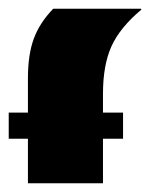

<svg xmlns="http://www.w3.org/2000/svg" viewBox="-33 -420 344 440"><path d="M31 0V-240Q31 -295 44.5 -331.5Q58 -368 89 -400H290L291 -398Q242 -357 222.5 -314Q203 -271 203 -205V0ZM-13 -102V-162H249V-102Z"/></svg>

Font: Tac One
Style: Regular
Weight: 400
Designer: Oluseyi Olusanya, David Udoh, Eyiyemi Adegbite, Mirko Velimirović
Version: Version 1.003; ttfautohint (v1.8.4.7-5d5b)